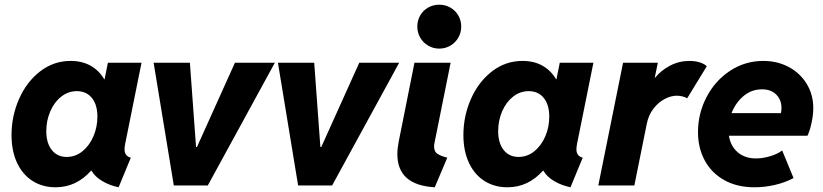

<svg xmlns="http://www.w3.org/2000/svg" viewBox="-20 -794 3522 822"><path d="M29.3 -215.8Q29.3 -296.9 61.5 -370.1Q93.8 -443.4 151.6 -488.3Q209.5 -533.2 282.7 -533.2Q331.5 -533.2 367.9 -512.7Q404.3 -492.2 426.3 -454.6H427.7L441.9 -525.4H585.9L515.6 -176.8Q513.2 -163.1 513.2 -154.8Q513.2 -140.6 519.5 -131.8Q525.9 -123 540 -118.7L487.8 7.8Q448.2 -0.5 417 -19.3Q385.7 -38.1 372.1 -63H369.6Q306.6 7.8 217.8 7.8Q162.6 7.8 119.9 -19Q77.1 -45.9 53.2 -96.7Q29.3 -147.5 29.3 -215.8ZM397 -294.4Q397 -345.7 373.3 -374.8Q349.6 -403.8 309.1 -403.8Q272 -403.8 241.9 -380.1Q211.9 -356.4 195.1 -316.9Q178.2 -277.3 178.2 -232.9Q178.2 -181.2 201.9 -151.6Q225.6 -122.1 265.6 -122.1Q302.7 -122.1 332.8 -146.2Q362.8 -170.4 379.9 -210.2Q397 -250 397 -294.4Z M637.7 -525.4H793L819.3 -164.6H823.2L985.8 -525.4H1156.7L869.6 0H724.1Z M1169.9 -525.4H1325.2L1351.6 -164.6H1355.5L1518.1 -525.4H1689L1401.9 0H1256.3Z M1681.2 -133.8Q1681.2 -158.7 1687 -188L1754.4 -525.4H1909.2L1839.4 -178.2Q1838.4 -174.3 1838.4 -167Q1838.4 -144 1854.7 -134.3Q1871.1 -124.5 1895 -119.1L1841.3 7.8Q1681.2 -1.5 1681.2 -133.8ZM1766.6 -680.2Q1766.6 -706.5 1779.1 -728Q1791.5 -749.5 1813 -761.7Q1834.5 -773.9 1860.8 -773.9Q1886.7 -773.9 1908.2 -761.5Q1929.7 -749 1942.1 -727.8Q1954.6 -706.5 1954.6 -680.2Q1954.6 -654.3 1942.1 -632.8Q1929.7 -611.3 1908.2 -598.6Q1886.7 -585.9 1860.8 -585.9Q1834.5 -585.9 1813 -598.6Q1791.5 -611.3 1779.1 -632.8Q1766.6 -654.3 1766.6 -680.2Z M1963.9 -215.8Q1963.9 -296.9 1996.1 -370.1Q2028.3 -443.4 2086.2 -488.3Q2144 -533.2 2217.3 -533.2Q2266.1 -533.2 2302.5 -512.7Q2338.9 -492.2 2360.8 -454.6H2362.3L2376.5 -525.4H2520.5L2450.2 -176.8Q2447.8 -163.1 2447.8 -154.8Q2447.8 -140.6 2454.1 -131.8Q2460.4 -123 2474.6 -118.7L2422.4 7.8Q2382.8 -0.5 2351.6 -19.3Q2320.3 -38.1 2306.6 -63H2304.2Q2241.2 7.8 2152.3 7.8Q2097.2 7.8 2054.4 -19Q2011.7 -45.9 1987.8 -96.7Q1963.9 -147.5 1963.9 -215.8ZM2331.5 -294.4Q2331.5 -345.7 2307.9 -374.8Q2284.2 -403.8 2243.7 -403.8Q2206.5 -403.8 2176.5 -380.1Q2146.5 -356.4 2129.6 -316.9Q2112.8 -277.3 2112.8 -232.9Q2112.8 -181.2 2136.5 -151.6Q2160.2 -122.1 2200.2 -122.1Q2237.3 -122.1 2267.3 -146.2Q2297.4 -170.4 2314.5 -210.2Q2331.5 -250 2331.5 -294.4Z M2647.5 -525.4H2796.4L2783.2 -461.9H2785.2Q2810.1 -492.7 2848.6 -512.9Q2887.2 -533.2 2931.6 -533.2Q2957.5 -533.2 2977.5 -526.4Q2997.6 -519.5 3005.9 -510.3L2921.9 -373Q2914.6 -377.9 2902.3 -381.1Q2890.1 -384.3 2877.9 -384.3Q2852.1 -384.3 2825 -369.9Q2797.9 -355.5 2777.1 -328.1Q2756.3 -300.8 2749 -263.7L2695.8 0H2541.5Z M2968.3 -228.5Q2968.3 -308.1 3004.9 -378.4Q3041.5 -448.7 3105.7 -491Q3169.9 -533.2 3248 -533.2Q3308.1 -533.2 3356.9 -507.1Q3405.8 -481 3433.8 -434.8Q3461.9 -388.7 3461.9 -330.6Q3461.9 -302.7 3454.6 -268.6Q3447.3 -234.4 3437 -212.9H3100.6Q3107.9 -168 3138.7 -141.8Q3169.4 -115.7 3216.3 -115.7Q3246.6 -115.7 3278.8 -125.7Q3311 -135.7 3328.6 -149.9L3377.4 -31.7Q3341.8 -12.7 3297.9 -2.4Q3253.9 7.8 3210.9 7.8Q3135.3 7.8 3080.6 -22.9Q3025.9 -53.7 2997.1 -107.2Q2968.3 -160.6 2968.3 -228.5ZM3323.2 -309.6Q3325.7 -319.3 3325.7 -332Q3325.7 -366.7 3303.2 -389.2Q3280.8 -411.6 3242.2 -411.6Q3197.8 -411.6 3163.6 -383.1Q3129.4 -354.5 3111.8 -309.6Z"/></svg>

Font: Reddit Sans Vanilla ExtraBold
Style: Italic
Weight: 800
Italic angle: -11.25°
Designer: Stephen Hutchings
Version: Version 1.013